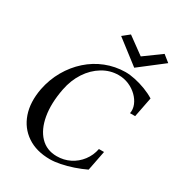

<svg xmlns="http://www.w3.org/2000/svg" viewBox="-219 -1081 1144 1236"><g transform="rotate(30 352.5 -463.5)"><path d="M339 15Q238 15 169 -31.5Q100 -78 72 -159.5Q44 -241 64 -347Q80 -427 118.5 -494Q157 -561 212.5 -610.5Q268 -660 336.5 -687Q405 -714 481 -715Q515 -715 554.5 -706.5Q594 -698 633.5 -683Q673 -668 705 -648L676 -500H638Q644 -531 631.5 -562Q619 -593 592.5 -619Q566 -645 530 -660.5Q494 -676 453 -676Q390 -676 334.5 -642.5Q279 -609 240.5 -550.5Q202 -492 187 -415Q165 -301 180.5 -212.5Q196 -124 244 -74Q292 -24 367 -24Q420 -24 464.5 -46.5Q509 -69 539.5 -109Q570 -149 580 -200H618L589 -52Q549 -33 503.5 -17.5Q458 -2 415 6.5Q372 15 339 15ZM515 -767 340 -902 390 -942 515 -851 640 -942 690 -902Z"/></g></svg>

Font: Wittgenstein
Style: Italic
Weight: 400
Italic angle: -11°
Designer: Jörg Drees
Foundry: Jörg Drees
Version: Version 1.500